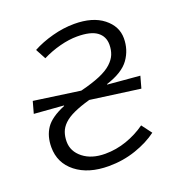

<svg xmlns="http://www.w3.org/2000/svg" viewBox="-105 -621 665 719"><g transform="rotate(-20 227.5 -261.5)"><path d="M101 -491Q136 -510 180.5 -522Q225 -534 268 -534Q341 -534 383 -501Q425 -468 425 -420Q425 -374 399 -337.5Q373 -301 307 -280V-278L435 -267L422 -220L224 -247Q185 -236 159 -224Q133 -212 118 -197.5Q103 -183 97 -166Q91 -149 91 -129Q91 -90 124.5 -63.5Q158 -37 212 -37Q256 -37 297.5 -51.5Q339 -66 374 -91L404 -51Q368 -24 317 -6.5Q266 11 209 11Q128 11 79 -27.5Q30 -66 30 -129Q30 -173 51 -204Q72 -235 128 -258V-260L11 -269L24 -316L208 -290Q256 -302 286.5 -315Q317 -328 334.5 -344Q352 -360 359 -377.5Q366 -395 366 -416Q366 -449 341 -467.5Q316 -486 262 -486Q230 -486 193.5 -476.5Q157 -467 123 -450Z"/></g></svg>

Font: Glekhifnjqigglhiwekvrgaqftz
Style: Regular
Weight: 300
Italic angle: -8°
Designer: Carrois Corporate & Edenspiekermann
Foundry: Carrois Corporate GbR & Edenspiekermann AG
Version: Version 2.001